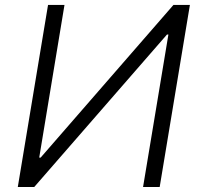

<svg xmlns="http://www.w3.org/2000/svg" viewBox="-20 -747 800 767"><path d="M171.9 -727.3H237.6L136.7 -117.5H142.4L672.9 -727.3H738.6L617.9 0H551.5L652.7 -609H647L116.8 0H51.1Z"/></svg>

Font: Inter P Light
Style: Italic
Weight: 300
Italic angle: 9.39999°
Designer: Rasmus Andersson
Foundry: rsms
Version: Version 3.018;git-588b23468